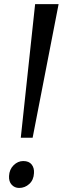

<svg xmlns="http://www.w3.org/2000/svg" viewBox="-20 -895 302 924"><path d="M149 -875H262L137 -232H80ZM23.5 -48Q25 -79.5 45.5 -99.8Q66 -120 92 -120Q119.5 -120 132.5 -103.2Q145.5 -86.5 143.5 -61.5Q142 -29 121 -9.8Q100 9.5 72 9.5Q50.5 9.5 36.2 -6Q22 -21.5 23.5 -48Z"/></svg>

Font: Merriweather 48pt
Style: Italic
Weight: 400
Italic angle: -7.8°
Version: Version 2.101